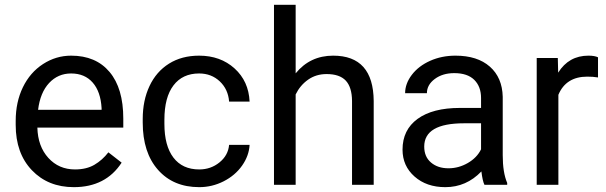

<svg xmlns="http://www.w3.org/2000/svg" viewBox="-20 -770 2526 800"><path d="M287.6 9.8Q180.2 9.8 112.8 -60.8Q45.4 -131.3 45.4 -249.5V-266.1Q45.4 -344.7 75.4 -406.5Q105.5 -468.3 159.4 -503.2Q213.4 -538.1 276.4 -538.1Q379.4 -538.1 436.5 -470.2Q493.7 -402.3 493.7 -275.9V-238.3H135.7Q137.7 -160.2 181.4 -112.1Q225.1 -64 292.5 -64Q340.3 -64 373.5 -83.5Q406.7 -103 431.6 -135.3L486.8 -92.3Q420.4 9.8 287.6 9.8ZM276.4 -463.9Q221.7 -463.9 184.6 -424.1Q147.5 -384.3 138.7 -312.5H403.3V-319.3Q399.4 -388.2 366.2 -426Q333 -463.9 276.4 -463.9Z M810.1 -64Q858.4 -64 894.5 -93.3Q930.7 -122.6 934.6 -166.5H1020Q1017.6 -121.1 988.8 -80.1Q960 -39.1 911.9 -14.6Q863.8 9.8 810.1 9.8Q702.1 9.8 638.4 -62.3Q574.7 -134.3 574.7 -259.3V-274.4Q574.7 -351.6 603 -411.6Q631.3 -471.7 684.3 -504.9Q737.3 -538.1 809.6 -538.1Q898.4 -538.1 957.3 -484.9Q1016.1 -431.6 1020 -346.7H934.6Q930.7 -397.9 895.8 -430.9Q860.8 -463.9 809.6 -463.9Q740.7 -463.9 702.9 -414.3Q665 -364.7 665 -271V-253.9Q665 -162.6 702.6 -113.3Q740.2 -64 810.1 -64Z M1211.9 -464.4Q1272 -538.1 1368.2 -538.1Q1535.6 -538.1 1537.1 -349.1V0H1446.8V-349.6Q1446.3 -406.7 1420.7 -434.1Q1395 -461.4 1340.8 -461.4Q1296.9 -461.4 1263.7 -438Q1230.5 -414.6 1211.9 -376.5V0H1121.6V-750H1211.9Z M1998.5 0Q1990.7 -15.6 1985.8 -55.7Q1922.9 9.8 1835.4 9.8Q1757.3 9.8 1707.3 -34.4Q1657.2 -78.6 1657.2 -146.5Q1657.2 -229 1720 -274.7Q1782.7 -320.3 1896.5 -320.3H1984.4V-361.8Q1984.4 -409.2 1956.1 -437.3Q1927.7 -465.3 1872.6 -465.3Q1824.2 -465.3 1791.5 -440.9Q1758.8 -416.5 1758.8 -381.8H1668Q1668 -421.4 1696 -458.3Q1724.1 -495.1 1772.2 -516.6Q1820.3 -538.1 1877.9 -538.1Q1969.2 -538.1 2021 -492.4Q2072.8 -446.8 2074.7 -366.7V-123.5Q2074.7 -50.8 2093.3 -7.8V0ZM1848.6 -68.8Q1891.1 -68.8 1929.2 -90.8Q1967.3 -112.8 1984.4 -147.9V-256.3H1913.6Q1747.6 -256.3 1747.6 -159.2Q1747.6 -116.7 1775.9 -92.8Q1804.2 -68.8 1848.6 -68.8Z M2471.7 -447.3Q2451.2 -450.7 2427.2 -450.7Q2338.4 -450.7 2306.6 -375V0H2216.3V-528.3H2304.2L2305.7 -467.3Q2350.1 -538.1 2431.6 -538.1Q2458 -538.1 2471.7 -531.2Z"/></svg>

Font: Vazir FD
Style: Regular-FD
Weight: 400
Designer: Saber Rastikerdar
Foundry: Saber Rastikerdar
Version: Version 30.0.0